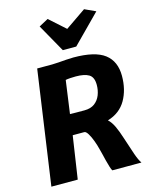

<svg xmlns="http://www.w3.org/2000/svg" viewBox="-147 -1125 950 1217"><g transform="rotate(-15 328.0 -516.5)"><path d="M35 0 142 -747H240Q257 -747 282.5 -749Q308 -751 334.5 -753Q361 -755 381 -755Q523 -755 586 -706.8Q649 -658.5 649 -563Q649 -472.5 610.5 -405.2Q572 -338 490 -313Q510.5 -295 526.8 -260.8Q543 -226.5 558 -179Q580.5 -109.5 595.5 -66Q610.5 -22.5 626 0H435Q430 -7 423.8 -27.2Q417.5 -47.5 411.2 -72.2Q405 -97 400 -118.2Q395 -139.5 392 -149Q385.5 -176.5 374.2 -207Q363 -237.5 350 -258.8Q337 -280 326 -280H250L208 0ZM363 -413Q404 -413 429.8 -432.2Q455.5 -451.5 467.8 -482.5Q480 -513.5 480 -549Q480 -600 450.8 -617.5Q421.5 -635 365 -635Q348 -635 328.8 -633.8Q309.5 -632.5 298 -630L268 -414Q281 -413.5 304.8 -413.2Q328.5 -413 363 -413ZM329 -817 226 -1000 287 -1033 391 -940 526 -1033 598 -1000 417 -817Z"/></g></svg>

Font: Merriweather Sans ExtraBold
Style: Italic
Weight: 800
Italic angle: -7.5°
Designer: Eben Sorkin
Foundry: Eben Sorkin
Version: Version 2.001; ttfautohint (v1.8.3)